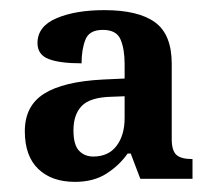

<svg xmlns="http://www.w3.org/2000/svg" viewBox="-20 -739 419 379"><path d="M128 -380Q82 -380 55.5 -405.5Q29 -431 29 -480Q29 -530 67 -554Q105 -578 183 -582L226 -584V-613Q226 -642 218 -661Q210 -680 183 -680Q156 -680 148.5 -660.5Q141 -641 141 -614Q98 -614 76 -622.5Q54 -631 54 -654Q54 -687 91.5 -703Q129 -719 186 -719Q253 -719 286 -695Q319 -671 319 -613V-464Q319 -442 328 -433.5Q337 -425 360 -425V-386H257L238 -436H232Q216 -413 190.5 -396.5Q165 -380 128 -380ZM164 -430Q194 -430 210 -451Q226 -472 226 -506V-549L200 -548Q158 -547 141.5 -530Q125 -513 125 -482Q125 -453 136 -441.5Q147 -430 164 -430Z"/></svg>

Font: Noto Serif Thai SemiCondensed SemiBold
Style: Regular
Weight: 600
Width: 4
Designer: Monotype Design Team
Foundry: Monotype Imaging Inc.
Version: Version 2.002; ttfautohint (v1.8.4.7-5d5b)